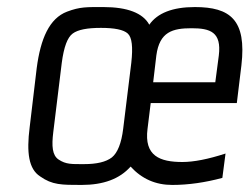

<svg xmlns="http://www.w3.org/2000/svg" viewBox="-20 -514 708 544"><path d="M329 -149C324 -108 313 -81 297 -68C280 -55 254 -49 218 -49C183 -49 167 -48 146 -62C128 -74 126 -100 131 -140L155 -336C161 -381 171 -408 186 -419C201 -430 227 -435 266 -435C304 -435 330 -430 342 -419C354 -408 357 -381 352 -336ZM532 -494C469 -494 426 -477 403 -444C385 -477 341 -494 273 -494C226 -494 207 -495 170 -481C120 -462 95 -405 84 -321L64 -153C55 -82 61 -35 94 -14C128 10 154 10 211 10C273 10 319 -7 350 -42C382 -7 421 10 468 10C514 10 562 3 610 -10L619 -79C570 -63 529 -55 497 -55C433 -55 388 -72 398 -149L407 -222H651L664 -329C679 -458 632 -494 532 -494ZM523 -434C576 -434 608 -423 600 -357L590 -281H414L423 -357C432 -424 469 -434 523 -434Z"/></svg>

Font: Gamestation Condensed
Style: Italic
Weight: 400
Width: 3
Designer: Jonas Hecksher
Foundry: Jonas Hecksher, Playtypeª, e-types AS
Version: Version 1.003